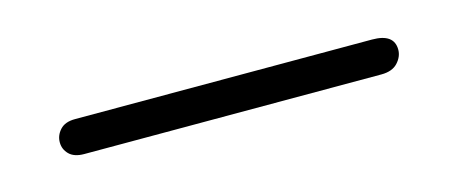

<svg xmlns="http://www.w3.org/2000/svg" viewBox="-22 -41 444 186"><g transform="rotate(-15 200.0 52.5)"><path d="M348 35Q370 35 370 51Q370 58 364.5 64Q359 70 348 70H50Q40 70 35 65Q30 60 30 53Q30 46 35 40.5Q40 35 50 35Z"/></g></svg>

Font: Dongle Light
Style: Regular
Weight: 300
Designer: Yanghee Ryu
Foundry: Yanghee Ryu
Version: Version 2.000